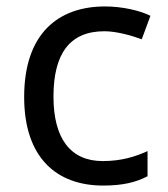

<svg xmlns="http://www.w3.org/2000/svg" viewBox="-20 -566 520 596"><path d="M300 10C361 10 402 0 438 -19V-97C401 -80 357 -66 299 -66C198 -66 146 -137 146 -266C146 -400 197 -469 304 -469C341 -469 388 -456 420 -444L447 -517C415 -533 360 -546 306 -546C162 -546 55 -463 55 -265C55 -75 157 10 300 10Z"/></svg>

Font: Noto Sans Hebrew Droid
Style: Bold
Weight: 700
Designer: Monotype Design Team
Foundry: Monotype Imaging Inc.
Version: Version 1.100